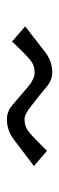

<svg xmlns="http://www.w3.org/2000/svg" viewBox="172 -630 171 555"><g transform="rotate(90 257.5 -352.5)"><path d="M231.9 -347.2Q208 -367.2 189.9 -367.2Q171.9 -367.2 158.7 -358.2Q145.5 -349.1 118.2 -320.8L100.1 -301.8L56.2 -339.8L129.9 -397Q156.7 -418 189.9 -418Q199.7 -418 208.5 -414.8Q217.3 -411.6 221.4 -408.9Q225.6 -406.2 237.5 -396.2Q249.5 -386.2 254.9 -381.8L284.2 -358.9Q309.1 -337.9 325.2 -337.9Q343.3 -337.9 356.4 -346.9Q369.6 -356 397 -383.8L416 -402.8L460 -365.2L384.8 -308.1Q357.9 -287.1 326.2 -287.1Q320.3 -287.1 315.7 -287.6Q311 -288.1 306.2 -290Q301.3 -292 298.3 -293Q295.4 -293.9 289.8 -298.3Q284.2 -302.7 281.7 -304.7Q279.3 -306.6 271.5 -313.2Q263.7 -319.8 259.8 -323.2Z"/></g></svg>

Font: Resagokr
Style: Regular
Weight: 500
Designer: gluk
Foundry: gluk
Version: Version 0.95